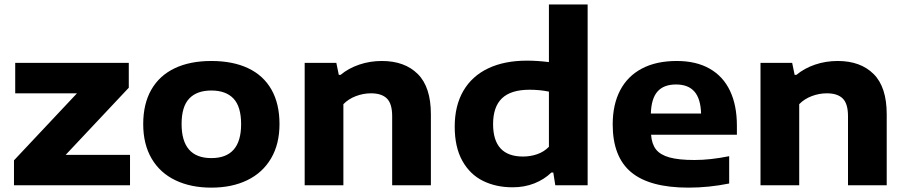

<svg xmlns="http://www.w3.org/2000/svg" viewBox="-20 -828 4047 858"><path d="M273.5 -136H561V0H42.5V-111.5L324 -411H48V-547H555.5V-436Z M620 -273.5Q620 -364 656.2 -427.2Q692.5 -490.5 760.8 -523Q829 -555.5 924.5 -555.5Q1020.5 -555.5 1088.8 -523.2Q1157 -491 1193 -427.8Q1229 -364.5 1229 -273.5Q1229 -184 1191.2 -120Q1153.5 -56 1085 -22.8Q1016.5 10.5 924.5 10.5Q832.5 10.5 763.8 -22.5Q695 -55.5 657.5 -119.5Q620 -183.5 620 -273.5ZM1057.5 -273Q1057.5 -351.5 1023.5 -387.5Q989.5 -423.5 924.5 -423.5Q859.5 -423.5 825.5 -387.5Q791.5 -351.5 791.5 -274Q791.5 -121.5 924.5 -121.5Q1057.5 -121.5 1057.5 -273Z M1341.5 -547H1483L1494 -493.5H1502Q1537.5 -523 1585.2 -539.2Q1633 -555.5 1686.5 -555.5Q1788.5 -555.5 1847 -497.2Q1905.5 -439 1905.5 -317.5V0H1732.5V-309Q1732.5 -364.5 1709 -387.8Q1685.5 -411 1638 -411Q1603.5 -411 1570.5 -398.5Q1537.5 -386 1514.5 -362.5V0H1341.5Z M2012 -262Q2012 -355.5 2050.5 -421.8Q2089 -488 2161.5 -522.5Q2234 -557 2335 -557Q2381 -557 2433 -550.5V-808H2606V0H2461.5L2452.5 -57H2444Q2412 -26 2367.8 -8.5Q2323.5 9 2270.5 9Q2196.5 9 2138.2 -19.8Q2080 -48.5 2046 -109.5Q2012 -170.5 2012 -262ZM2433 -172V-418.5Q2393 -427 2346.5 -427Q2263.5 -427 2223.5 -389Q2183.5 -351 2183.5 -273.5Q2183.5 -128.5 2317 -128.5Q2350.5 -128.5 2380.8 -139Q2411 -149.5 2433 -172Z M3273 -226H2889.5Q2892.5 -184.5 2911.5 -160.2Q2930.5 -136 2971.8 -124.5Q3013 -113 3083.5 -113Q3154.5 -113 3238.5 -130V-8Q3147.5 10.5 3057 10.5Q2883.5 10.5 2800.8 -58.2Q2718 -127 2718 -272Q2718 -360.5 2751.2 -424.2Q2784.5 -488 2848.8 -521.8Q2913 -555.5 3004 -555.5Q3091 -555.5 3151.2 -521.2Q3211.5 -487 3242.2 -422.2Q3273 -357.5 3273 -266.5ZM2888.5 -320.5H3113Q3111 -387 3083.2 -418.8Q3055.5 -450.5 3001 -450.5Q2946 -450.5 2918.2 -419Q2890.5 -387.5 2888.5 -320.5Z M3378.5 -547H3520L3531 -493.5H3539Q3574.5 -523 3622.2 -539.2Q3670 -555.5 3723.5 -555.5Q3825.5 -555.5 3884 -497.2Q3942.5 -439 3942.5 -317.5V0H3769.5V-309Q3769.5 -364.5 3746 -387.8Q3722.5 -411 3675 -411Q3640.5 -411 3607.5 -398.5Q3574.5 -386 3551.5 -362.5V0H3378.5Z"/></svg>

Font: Encode Sans Expanded
Style: Bold
Weight: 700
Width: 7
Designer: Multiple Designers
Foundry: Impallari Type
Version: Version 2.000